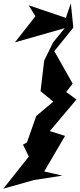

<svg xmlns="http://www.w3.org/2000/svg" viewBox="-73 -875 482 1160"><path d="M141 -777 17 -619 318 -705 248 -619 194 -509 172 -324 249 -261 146 -174 90 -15 66 -1 101 71 -53 265 131 213 304 186 194 161 320 -54 228 -83 389 -274 327 -319 366 -370 255 -566 370 -708 355 -855 325 -767 100 -843Z"/></svg>

Font: Asimov Silicon
Style: Regular
Weight: 400
Designer: Google
Version: Version 2.000980; 2014